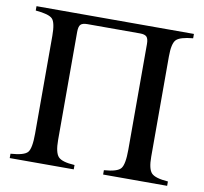

<svg xmlns="http://www.w3.org/2000/svg" viewBox="-75 -743 874 824"><g transform="rotate(10 362.0 -331.0)"><path d="M705 0H426V-19Q484 -23 499 -41.5Q514 -60 514 -124V-584Q514 -607 506 -615.5Q498 -624 477 -624H248Q226 -624 218 -615.5Q210 -607 210 -583V-113Q210 -58 226.5 -40Q243 -22 298 -19V0H19V-19Q78 -23 93 -40.5Q108 -58 108 -122V-548Q108 -606 92.5 -622Q77 -638 19 -643V-662H705V-643Q649 -638 632.5 -621.5Q616 -605 616 -548V-111Q616 -58 632.5 -40.5Q649 -23 705 -19Z"/></g></svg>

Font: STIX
Style: Regular
Weight: 400
Designer: MicroPress Inc., with final additions and corrections provided by Coen Hoffman, Elsevier (retired)
Version: Version 1.1.1